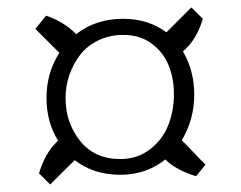

<svg xmlns="http://www.w3.org/2000/svg" viewBox="-20 -616 643 512"><path d="M300.8 -149.9Q229.5 -149.9 179.2 -189L113.8 -124L84 -153.8Q100.1 -206.1 127.9 -233.9L134.8 -241.2Q104 -290.5 104 -355Q104 -421.4 138.2 -475.1L74.2 -539.1L103 -574.2Q149.9 -558.1 181.2 -526.9L183.1 -524.9Q235.4 -565.9 308.1 -565.9Q375 -565.9 423.8 -529.8L490.2 -596.2L521 -565.9Q504.9 -513.2 475.1 -485.8L467.8 -479Q498 -427.2 498 -363.8Q498 -297.4 464.8 -242.2L527.8 -176.8L502.9 -146Q448.7 -163.1 422.9 -189L420.9 -190.9Q370.1 -149.9 300.8 -149.9ZM300.8 -191.9Q346.2 -191.9 379.6 -217.5Q413.1 -243.2 428.5 -281.7Q443.8 -320.3 443.8 -365.2Q443.8 -406.2 429.9 -441.2Q416 -476.1 384.8 -499.5Q353.5 -522.9 309.1 -522.9Q272.5 -522.9 242.2 -508.3Q211.9 -493.7 193.4 -469.2Q174.8 -444.8 164.8 -415.5Q154.8 -386.2 154.8 -355Q154.8 -289.1 193.4 -240.5Q231.9 -191.9 300.8 -191.9Z"/></svg>

Font: Junge
Style: Regular
Weight: 400
Designer: Alexei Vanyashin
Foundry: Cyreal (www.cyreal.org)
Version: Version 1.002